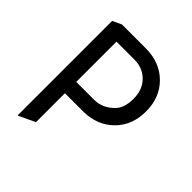

<svg xmlns="http://www.w3.org/2000/svg" viewBox="-200 -886 1054 1054"><g transform="rotate(45 327.0 -358.5)"><path d="M195.3 -336.9H334.5Q398.4 -336.9 448.2 -387.2Q483.4 -422.9 483.4 -493.2Q483.4 -558.6 448.2 -599.1Q404.8 -649.4 334.5 -649.4H195.3ZM97.7 19.5V-712.9L149.4 -737.3H334.5Q445.8 -737.3 515.1 -666.5Q581.1 -599.1 581.1 -493.2Q581.1 -386.7 515.1 -319.8Q445.3 -249 334.5 -249H195.3V-24.4L102.5 19.5Z"/></g></svg>

Font: Nova Round
Style: Book
Weight: 400
Version: Version 2.000